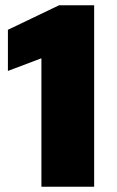

<svg xmlns="http://www.w3.org/2000/svg" viewBox="-20 -708 442 728"><path d="M137 -487 10 -439V-595L204 -688H337V0H137Z"/></svg>

Font: Saira Stencil One
Style: Regular
Weight: 400
Designer: Hector Gatti with collaboration of the Omnibus-Type team
Foundry: Omnibus-Type
Version: Version 1.004